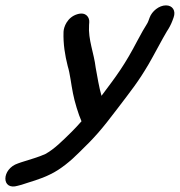

<svg xmlns="http://www.w3.org/2000/svg" viewBox="-42 -529 669 714"><path d="M514.6 -464 509.8 -451C507.9 -445.8 505.7 -441.6 502.6 -437C494.7 -425 484.6 -406.9 469.1 -378C422.1 -288.2 395 -251.9 335.5 -172.7C326.2 -204.2 320 -243.9 313.8 -277.5C307.4 -332.2 285.4 -380.8 289.2 -436.2L289.9 -446C291.4 -463.4 278.5 -486 245.7 -476.2C207.6 -464.9 194.9 -427.8 194.3 -411.1C192.6 -365.6 199.8 -322.5 209.8 -283.3C218.7 -254.9 222.4 -215.7 229.4 -181.7C234.9 -152.3 249.7 -103.3 261.1 -78C249.5 -64.5 235.1 -49.5 224.1 -38.4C190.4 -5.3 160.1 25.4 126.7 43.7C101.8 55.2 70.2 63.8 36.5 74.6L24.9 78.7C-37.2 99.1 -37.9 180.9 24.4 161.7C28.9 160.6 33.4 159.7 37.8 158.2C68.9 147.4 107.3 138.2 144.5 119.5C183.1 101.4 222.8 67.8 251.8 38.5C308.9 -16.7 334.2 -45 394.3 -124.5C447.9 -195.2 471.6 -223.9 510.9 -290.7C528.5 -320.6 563.5 -387.7 578.5 -412.3C586.2 -423.6 594 -438.1 598.8 -451L603.6 -464C612.7 -488.8 600 -509 575.2 -509C549.2 -509 523.1 -487 514.6 -464Z"/></svg>

Font: Just Breathe
Style: BdObl7
Weight: 400
Foundry: Cannot Into Space Fonts
Version: Version 0.72